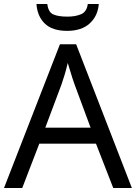

<svg xmlns="http://www.w3.org/2000/svg" viewBox="-20 -938 679 958"><path d="M545 0 459 -221H176L91 0H0L279 -717H360L638 0ZM352 -517Q349 -525 342 -546Q335 -567 328.5 -589.5Q322 -612 318 -624Q311 -593 302 -563.5Q293 -534 287 -517L206 -301H432ZM473 -918Q468 -858 427.5 -821Q387 -784 315 -784Q241 -784 203.5 -820.5Q166 -857 162 -918H216Q221 -877 246 -866Q271 -855 317 -855Q356 -855 384.5 -867Q413 -879 418 -918Z"/></svg>

Font: Noto Sans Grantha
Style: Regular
Weight: 400
Designer: Monotype Design Team
Foundry: Monotype Imaging Inc.
Version: Version 2.003; ttfautohint (v1.8.4.7-5d5b)